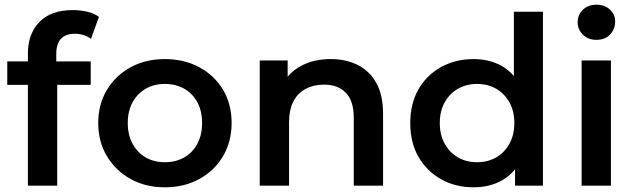

<svg xmlns="http://www.w3.org/2000/svg" viewBox="-20 -792 2708 819"><path d="M99 0V-430H11V-530H99V-564Q99 -648 148.5 -698.5Q198 -749 290 -749Q323 -749 352.5 -742Q382 -735 402 -720L368 -626Q354 -637 336 -642.5Q318 -648 299 -648Q260 -648 240 -626.5Q220 -605 220 -562V-530H367V-430H224V0Z M683 7Q601 7 537 -28.5Q473 -64 436 -126Q399 -188 399 -267Q399 -347 436 -408.5Q473 -470 537 -505Q601 -540 683 -540Q766 -540 830.5 -505Q895 -470 931.5 -409Q968 -348 968 -267Q968 -188 931.5 -126Q895 -64 830.5 -28.5Q766 7 683 7ZM683 -100Q729 -100 765 -120Q801 -140 821.5 -178Q842 -216 842 -267Q842 -319 821.5 -356.5Q801 -394 765 -414Q729 -434 684 -434Q638 -434 602.5 -414Q567 -394 546 -356.5Q525 -319 525 -267Q525 -216 546 -178Q567 -140 602.5 -120Q638 -100 683 -100Z M1088 0V-534H1207V-465Q1231 -494 1268 -513Q1321 -540 1391 -540Q1455 -540 1505.5 -515Q1556 -490 1585 -438.5Q1614 -387 1614 -306V0H1489V-290Q1489 -361 1455.5 -396Q1422 -431 1362 -431Q1318 -431 1284 -413Q1250 -395 1231.5 -359.5Q1213 -324 1213 -270V0Z M2000 7Q1923 7 1861.5 -27.5Q1800 -62 1765 -123Q1730 -184 1730 -267Q1730 -350 1765 -411Q1800 -472 1861.5 -506Q1923 -540 2000 -540Q2067 -540 2120 -511Q2149 -494 2172 -468V-742H2296V0H2177V-70Q2154 -41 2122 -23Q2069 7 2000 7ZM2015 -100Q2060 -100 2095.5 -120Q2131 -140 2152.5 -178Q2174 -216 2174 -267Q2174 -319 2152.5 -356.5Q2131 -394 2095.5 -414Q2060 -434 2015 -434Q1970 -434 1934.5 -414Q1899 -394 1877.5 -356.5Q1856 -319 1856 -267Q1856 -216 1877.5 -178Q1899 -140 1934.5 -120Q1970 -100 2015 -100Z M2461 0V-534H2586V0ZM2524 -622Q2489 -622 2466.5 -644Q2444 -666 2444 -697Q2444 -729 2466.5 -750.5Q2489 -772 2524 -772Q2559 -772 2581.5 -751.5Q2604 -731 2604 -700Q2604 -667 2582 -644.5Q2560 -622 2524 -622Z"/></svg>

Font: Montserrat Thin SemiBold
Style: Regular
Weight: 600
Version: Version 9.000